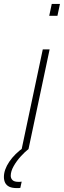

<svg xmlns="http://www.w3.org/2000/svg" viewBox="-65 -763 327 983"><path d="M187 -682 200 -743H242L229 -682ZM46 0 154 -510H189L81 0ZM22 200Q-3 200 -17.5 193Q-32 186 -38.5 173Q-45 160 -45 143Q-45 106 -17.5 65Q10 24 59 -10L81 0Q63 14 41.5 37.5Q20 61 5 87.5Q-10 114 -10 137Q-10 150 -1 159Q8 168 29 168Q32 168 35.5 168Q39 168 46 167L39 199Q34 200 30.5 200Q27 200 22 200Z"/></svg>

Font: Saira Thin Thin
Style: Italic
Weight: 250
Italic angle: -12°
Version: Version 1.101